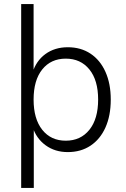

<svg xmlns="http://www.w3.org/2000/svg" viewBox="-20 -739 618 943"><path d="M84 184V-719H145V-380H139Q157 -440 203 -473.5Q249 -507 313 -507Q377 -507 424.5 -475.5Q472 -444 498 -386Q524 -328 524 -250Q524 -171 498 -113Q472 -55 424.5 -23.5Q377 8 313 8Q250 8 204 -25.5Q158 -59 140 -116H146V184ZM303 -48Q376 -48 419 -101.5Q462 -155 462 -250Q462 -345 419 -398Q376 -451 303 -451Q230 -451 187.5 -398Q145 -345 145 -250Q145 -155 187.5 -101.5Q230 -48 303 -48Z"/></svg>

Font: Nunitoga
Style: Light
Weight: 300
Designer: Vernon Adams
Foundry: Vernon Adams
Version: Version 1.0